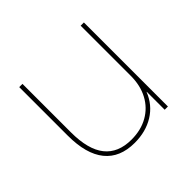

<svg xmlns="http://www.w3.org/2000/svg" viewBox="-131 -675 840 840"><g transform="rotate(-45 289.0 -255.0)"><path d="M264 10Q173 10 126 -48Q79 -106 79 -220V-520H99V-220Q99 -114 140.5 -62Q182 -10 264 -10Q323 -10 367 -35Q411 -60 435 -105Q459 -150 459 -210V-520H479V0H459V-111H458Q435 -53 384 -21.5Q333 10 264 10Z"/></g></svg>

Font: M PLUS 2 Thin Thin
Style: Regular
Weight: 250
Version: Version 1.001